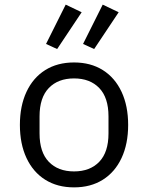

<svg xmlns="http://www.w3.org/2000/svg" viewBox="-20 -798 640 830"><path d="M66 -258Q66 -340 94.5 -401Q123 -462 175.5 -495Q228 -528 300 -528Q372 -528 424.5 -495Q477 -462 505.5 -401Q534 -340 534 -258Q534 -176 505.5 -115Q477 -54 424.5 -21Q372 12 300 12Q228 12 175.5 -21Q123 -54 94.5 -115Q66 -176 66 -258ZM449 -221V-295Q449 -376 409 -417.5Q369 -459 300 -459Q231 -459 191 -417.5Q151 -376 151 -295V-221Q151 -140 191 -98.5Q231 -57 300 -57Q369 -57 409 -98.5Q449 -140 449 -221ZM227 -586 179 -608 264 -778 333 -745ZM387 -586 339 -608 424 -778 493 -745Z"/></svg>

Font: iA Writer Quattro V
Style: Regular
Weight: 400
Designer: Mike Abbink, Paul van der Laan, Pieter van Rosmalen, Oliver Reichenstein
Foundry: Information Architects Inc.
Version: Version 2.000